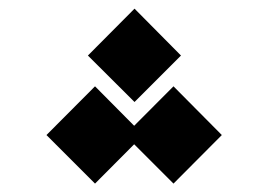

<svg xmlns="http://www.w3.org/2000/svg" viewBox="-20 -862 626 448"><path d="M293.9 -624 185.1 -732.4 293.9 -841.8 402.3 -732.4ZM384.8 -433.6 271.5 -546.9 384.8 -660.6 497.6 -546.9ZM201.7 -433.6 88.4 -546.9 201.7 -660.6 314.5 -546.9Z"/></svg>

Font: Cascadia Mono
Style: Regular
Weight: 400
Monospace: yes
Designer: Aaron Bell
Foundry: Saja Typeworks
Version: Version 2404.023